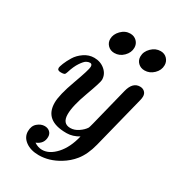

<svg xmlns="http://www.w3.org/2000/svg" viewBox="-209 -806 1030 1133"><g transform="rotate(30 305.5 -240.0)"><path d="M77.1 -298.8Q77.1 -308.6 86.7 -332.3Q96.2 -356 113.5 -384.5Q130.9 -413.1 162.4 -434.6Q193.8 -456.1 230 -456.1Q272.9 -456.1 303.5 -429.9Q334 -403.8 334 -365.2Q334 -348.1 296.9 -247.1Q259.8 -146 259.8 -89.8Q259.8 -25.9 313 -25.9Q340.8 -25.9 367.4 -43.9Q394 -62 407.2 -83Q409.2 -85.9 417 -116.2L481.9 -376Q499 -443.8 548.8 -443.8Q567.9 -443.8 580.3 -432.4Q592.8 -420.9 592.8 -401.9Q592.8 -389.6 589.8 -377.9L500 -20Q481 55.2 443.8 101.1Q414.1 138.2 370.1 165Q302.2 206.1 231.9 206.1Q176.8 206.1 141.8 180.4Q106.9 154.8 106.9 115.2Q106.9 78.1 129.9 58.6Q152.8 39.1 178.2 39.1Q199.2 39.1 213.1 51.5Q227.1 64 227.1 85Q227.1 131.8 180.2 150.9V151.9Q206.1 168.9 232.9 168.9Q281.7 168.9 326.4 119.9Q371.1 70.8 391.1 -13.2Q351.1 10.7 311 11.2H306.2Q159.2 11.2 159.2 -109.9Q159.2 -163.1 198.5 -271Q237.8 -378.9 237.8 -398.9Q237.8 -418 223.1 -418Q210.9 -418 198.5 -410.9Q186 -403.8 167.5 -376.5Q148.9 -349.1 134.8 -303.2Q130.9 -289.1 124.5 -285.6Q118.2 -282.2 102.1 -282.2Q77.1 -281.7 77.1 -298.8ZM254.9 -599.1Q254.9 -631.3 281.5 -658.7Q308.1 -686 342.8 -686Q369.6 -686 387.2 -668.5Q404.8 -650.9 404.8 -625Q404.8 -591.8 378.4 -565.4Q352.1 -539.1 316.9 -539.1Q290 -539.1 272.5 -556.6Q254.9 -574.2 254.9 -599.1ZM460.9 -599.1Q460.9 -632.3 488 -659.2Q515.1 -686 549.8 -686Q576.7 -686 593.8 -668Q610.8 -649.9 610.8 -625Q610.8 -590.8 584 -564.9Q557.1 -539.1 522.9 -539.1Q496.1 -539.1 478.5 -556.2Q460.9 -573.2 460.9 -599.1Z"/></g></svg>

Font: CMU Serif
Style: BoldItalic
Weight: 700
Italic angle: -14.04°
Version: Version 0.7.0